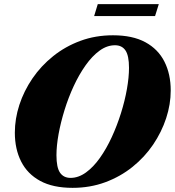

<svg xmlns="http://www.w3.org/2000/svg" viewBox="-20 -890 842 925"><path d="M252 -142Q252 -83 269.2 -58Q286.5 -33 320 -33Q358 -33 394 -59Q430 -85 461.5 -129.5Q493 -174 518.5 -229.5Q544 -285 562.8 -344.8Q581.5 -404.5 591.5 -461.2Q601.5 -518 601.5 -563Q601.5 -622 584.5 -647Q567.5 -672 534 -672Q495.5 -672 459.8 -646Q424 -620 392.5 -575.5Q361 -531 335.2 -475.5Q309.5 -420 291 -360.2Q272.5 -300.5 262.2 -244Q252 -187.5 252 -142ZM802.5 -454Q802.5 -387.5 780.5 -320.5Q758.5 -253.5 717.5 -193Q676.5 -132.5 618.2 -85.8Q560 -39 487 -12Q414 15 329.5 15Q235 15 173.5 -18.5Q112 -52 81.8 -112Q51.5 -172 51.5 -251Q51.5 -317.5 73.2 -384.5Q95 -451.5 136.2 -512Q177.5 -572.5 235.8 -619.2Q294 -666 366.8 -693Q439.5 -720 524.5 -720Q619 -720 680.5 -686.5Q742 -653 772.2 -593Q802.5 -533 802.5 -454ZM433.5 -812.5 451 -870H745L727 -812.5Z"/></svg>

Font: Newsreader 60pt ExtraBold
Style: Italic
Weight: 800
Italic angle: -17°
Designer: Hugues Gentile
Foundry: Production Type
Version: Version 1.003